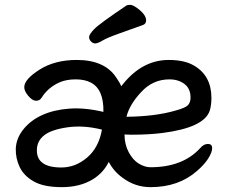

<svg xmlns="http://www.w3.org/2000/svg" viewBox="-20 -743 940 791"><path d="M569 -640Q519 -622 471 -605Q423 -588 402.5 -576Q382 -564 372.5 -564Q363 -564 355 -572Q347 -580 347 -590.5Q347 -601 368 -623Q389 -645 502 -721Q507 -723 516.5 -723Q526 -723 542 -712Q582 -684 582 -659Q582 -645 569 -640ZM501 -262Q620 -263 705 -288Q745 -299 755 -310.5Q765 -322 765 -341Q765 -378 740 -397Q715 -416 678 -416Q609 -416 561 -363Q514 -313 501 -262ZM132 -127Q129 -53 233 -53Q291 -53 339 -94Q387 -135 400 -209Q324 -228 258 -218.5Q192 -209 162.5 -186Q133 -163 132 -127ZM479 -388Q476 -383 487 -397Q567 -496 675 -496Q740 -496 779 -473Q851 -431 851 -340Q851 -309 844 -287Q821 -217 648 -195Q592 -188 521 -188L493 -189Q493 -148 510.5 -115.5Q528 -83 552.5 -68.5Q577 -54 600 -54Q732 -54 804 -132Q819 -150 836.5 -150Q854 -150 854 -133Q854 -116 838.5 -91Q823 -66 792 -39Q716 28 600 28Q537 28 486 -10Q450 -35 428 -76Q406 -31 362 -4Q309 28 235 28Q161 28 120 5Q79 -18 61.5 -54Q44 -90 45 -131Q47 -174 77 -211Q107 -248 155 -269.5Q203 -291 266.5 -295.5Q330 -300 406 -282Q408 -375 354 -403Q329 -416 291.5 -416Q254 -416 226 -404Q178 -383 151 -340Q144 -328 128.5 -328Q113 -328 96 -348.5Q79 -369 80 -385Q81 -417 143.5 -456.5Q206 -496 296 -496Q410 -496 458 -425Q476 -399 479 -388Z"/></svg>

Font: LXGW ZhenKai
Style: Regular
Weight: 400
Designer: LXGW / Fontworks Inc.
Foundry: LXGW / Fontworks Inc.
Version: Version 0.800;June 8, 2025